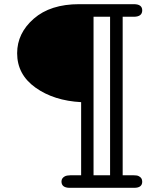

<svg xmlns="http://www.w3.org/2000/svg" viewBox="-20 -715 743 930"><path d="M63 -457Q63 -554.2 143.6 -624.5Q224.1 -694.8 363.8 -694.8H627.9Q668.9 -694.8 668.9 -665Q668.9 -634.3 628.9 -633.8H574.2V133.8H623Q645 133.8 651.9 138.2Q668.9 146 668.9 165Q668.9 194.8 629.9 194.8H315.9Q277.8 193.8 277.8 164.1Q277.8 147.9 293.9 139.2Q302.7 134.3 323.2 133.8H373V-220.2Q241.2 -227.1 152.1 -290.5Q63 -354 63 -457ZM433.1 133.8H513.2V-633.8H433.1Z"/></svg>

Font: CMU Concrete
Style: Bold
Weight: 700
Version: Version 0.7.0